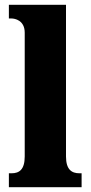

<svg xmlns="http://www.w3.org/2000/svg" viewBox="-20 -780 378 800"><path d="M17 0H320V-58H311C279 -58 255 -73 255 -128V-760H17V-703H28C41 -703 83 -696 83 -644V-128C83 -73 60 -58 28 -58H17Z"/></svg>

Font: Noto Serif Sinhala Condensed Black
Style: Regular
Weight: 900
Width: 3
Designer: Jelle Bosma - Monotype Design Team
Foundry: Monotype Imaging Inc.
Version: Version 2.007